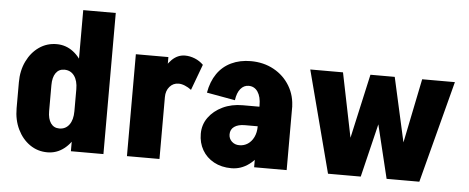

<svg xmlns="http://www.w3.org/2000/svg" viewBox="-49 -840 2382 976"><g transform="rotate(5 1141.5 -352.0)"><path d="M505 -518H339V-720H505ZM339 0V-520H505V0ZM45 -194V-326H211V-194ZM211 -326H45Q45 -386 68 -433.5Q91 -481 130.5 -508.5Q170 -536 220 -536L270 -410Q242 -410 226.5 -388Q211 -366 211 -326ZM385 -316H339Q339 -360 320.5 -385Q302 -410 270 -410L220 -536Q267 -536 304.5 -507.5Q342 -479 363.5 -429Q385 -379 385 -316ZM211 -194Q211 -154 226.5 -132Q242 -110 270 -110L220 16Q170 16 130.5 -11.5Q91 -39 68 -86.5Q45 -134 45 -194ZM385 -204Q385 -141 363.5 -91.5Q342 -42 304.5 -13Q267 16 220 16L270 -110Q302 -110 320.5 -135Q339 -160 339 -204Z M625 0V-520H791V0ZM745 -316Q745 -379 762 -428.5Q779 -478 808.5 -506.5Q838 -535 875 -535L855 -390Q827 -390 809 -369Q791 -348 791 -316ZM920 -364Q904 -376 887 -383Q870 -390 855 -390L875 -535Q900 -535 925 -525Q950 -515 969 -496Z M1274 0V-327H1440V0ZM1159 15 1189 -105Q1213 -105 1232 -117.5Q1251 -130 1262.5 -153.5Q1274 -177 1274 -209L1340 -219Q1340 -152 1315 -99Q1290 -46 1249 -15.5Q1208 15 1159 15ZM1159 15Q1108 15 1069.5 -6Q1031 -27 1010 -63.5Q989 -100 989 -146L1135 -156Q1135 -134 1150.5 -119.5Q1166 -105 1189 -105ZM989 -146Q989 -193 1015.5 -229.5Q1042 -266 1087 -287.5Q1132 -309 1189 -309L1209 -209Q1174 -209 1154.5 -195Q1135 -181 1135 -156ZM1209 -209 1189 -309H1304V-209ZM1274 -209V-317H1340V-219ZM1440 -316H1274Q1274 -360 1257 -385Q1240 -410 1210 -410V-536Q1276 -536 1328 -507.5Q1380 -479 1410 -429Q1440 -379 1440 -316ZM1147 -331 1002 -357Q1012 -414 1039.5 -454Q1067 -494 1111 -515Q1155 -536 1211 -536V-410Q1186 -410 1169 -389.5Q1152 -369 1147 -331Z M1980 0 2086 -520H2253L2117 0ZM1651 0 1515 -520H1682L1788 0ZM1706 0 1822 -520H1944L1818 0ZM1950 0 1824 -520H1946L2062 0Z"/></g></svg>

Font: Akshar Light
Style: Regular
Weight: 300
Designer: Tall Chai
Foundry: Tall Chai
Version: Version 1.100